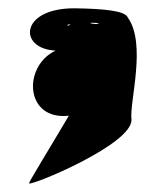

<svg xmlns="http://www.w3.org/2000/svg" viewBox="-20 -564 400 463"><path d="M50 -122C50 -113 301 -216 297 -276C292 -319 334 -458 288 -522C282 -538 230 -543 159 -544C27 -544 24 -446 114 -442C34 -404 40 -273 146 -285C106 -217 50 -126 50 -122ZM145 -502C140 -503 143 -505 150 -506C148 -505 147 -503 145 -502ZM198 -509H205C217 -509 225 -507 211 -506C200 -507 197 -508 198 -509Z"/></svg>

Font: Getaway
Style: Regular
Weight: 400
Version: Version 0.1